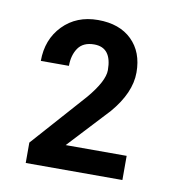

<svg xmlns="http://www.w3.org/2000/svg" viewBox="-55 -765 439 489"><g transform="rotate(10 165.0 -520.5)"><path d="M292.5 -325.7H42.5V-378.4L167.5 -519Q207.5 -566.4 207.5 -594.7Q207.5 -653.3 162.1 -653.3Q133.8 -653.3 120.8 -634.8Q107.9 -616.2 107.9 -588.4H35.2Q35.2 -644 70.3 -680.2Q105.5 -716.3 161.1 -716.3Q216.8 -716.3 248.5 -685.3Q280.3 -654.3 280.3 -601.6Q280.3 -548.8 232.9 -493.7L134.8 -388.2H292.5Z"/></g></svg>

Font: RobotoCondensed-Regular
Style: Regular
Weight: 400
Designer: Google
Version: Version 2.001201; 2014